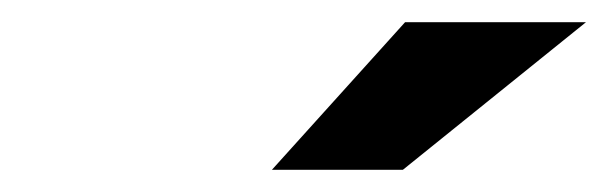

<svg xmlns="http://www.w3.org/2000/svg" viewBox="-20 -759 548 173"><path d="M345 -739H508L343 -606H225Z"/></svg>

Font: Rosa Sans
Style: Bold Italic
Weight: 700
Italic angle: -12°
Designer: Pentagram / MCKL
Foundry: Pentagram / MCKL
Version: Version 1.005;September 16, 2019;FontCreator 11.5.0.2425 64-